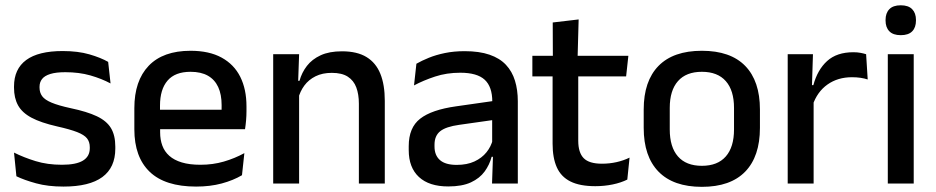

<svg xmlns="http://www.w3.org/2000/svg" viewBox="-20 -694 3538 726"><path d="M220 11.5Q161 11.5 116.5 -0.8Q72 -13 42 -27.5L33 -117Q70 -98.5 114.5 -84.8Q159 -71 214.5 -71Q268 -71 293.8 -86.8Q319.5 -102.5 319.5 -133.5V-137.5Q319.5 -157.5 309 -170.8Q298.5 -184 271.8 -194.5Q245 -205 196 -216Q134.5 -230 99 -249Q63.5 -268 48.2 -295.8Q33 -323.5 33 -362.5V-367Q33 -433 79 -467Q125 -501 217 -501Q275 -501 318 -488.5Q361 -476 389 -460L398 -378.5Q364.5 -396.5 321.8 -408.8Q279 -421 227 -421Q191.5 -421 170 -414.2Q148.5 -407.5 139 -395.2Q129.5 -383 129.5 -366V-362.5Q129.5 -344 139.5 -330.2Q149.5 -316.5 175.2 -305.8Q201 -295 247 -285Q309 -272 346 -254.5Q383 -237 399.5 -209.8Q416 -182.5 416 -139.5V-132Q416 -60.5 367 -24.5Q318 11.5 220 11.5Z M721.5 11.5Q604.5 11.5 546.2 -44.2Q488 -100 488 -205V-285Q488 -388.5 542.2 -445.2Q596.5 -502 700.5 -502Q771 -502 818 -476.2Q865 -450.5 888.5 -403.5Q912 -356.5 912 -292V-273.5Q912 -256.5 910.5 -239Q909 -221.5 906.5 -205.5H816.5Q817.5 -231.5 817.8 -254.5Q818 -277.5 818 -296.5Q818 -337 805 -365Q792 -393 766 -407.8Q740 -422.5 700.5 -422.5Q642 -422.5 613.5 -389.2Q585 -356 585 -294.5V-248.5L585.5 -237V-193.5Q585.5 -166 593.8 -143.5Q602 -121 620.2 -104.8Q638.5 -88.5 667.5 -79.8Q696.5 -71 738 -71Q785 -71 826.2 -83Q867.5 -95 904 -115L895 -31.5Q862 -12 818.2 -0.2Q774.5 11.5 721.5 11.5ZM886.5 -205.5H540V-279H886.5Z M1435 0H1337V-302Q1337 -337.5 1327.2 -363.5Q1317.5 -389.5 1295.2 -404Q1273 -418.5 1234.5 -418.5Q1199 -418.5 1173 -405.5Q1147 -392.5 1130.8 -370.5Q1114.5 -348.5 1107.5 -320.5L1091.5 -388.5H1112.5Q1121 -419.5 1140.5 -444.8Q1160 -470 1192.5 -485Q1225 -500 1273 -500Q1330.5 -500 1366 -478.2Q1401.5 -456.5 1418.2 -415Q1435 -373.5 1435 -313ZM1111 0H1013V-489H1111L1107 -374.5L1111 -368.5Z M1938 0H1840.5L1844.5 -116L1841 -131V-285L1841.5 -309.5Q1841.5 -366 1812.8 -392.5Q1784 -419 1720.5 -419Q1669 -419 1625 -404.5Q1581 -390 1545.5 -371L1554.5 -453Q1574.5 -464.5 1601.5 -475.5Q1628.5 -486.5 1662.5 -493.5Q1696.5 -500.5 1737 -500.5Q1792.5 -500.5 1831 -487.2Q1869.5 -474 1893 -449Q1916.5 -424 1927.2 -389Q1938 -354 1938 -311ZM1675 11Q1602.5 11 1564 -24.8Q1525.5 -60.5 1525.5 -126.5V-141.5Q1525.5 -211.5 1568.8 -245.2Q1612 -279 1705 -292L1852 -313L1857.5 -242L1716.5 -222Q1666 -215 1644.5 -197.8Q1623 -180.5 1623 -147V-140Q1623 -106.5 1643.8 -88.5Q1664.5 -70.5 1707 -70.5Q1746 -70.5 1774 -83.5Q1802 -96.5 1819.5 -118.2Q1837 -140 1843.5 -166.5L1857 -101H1839Q1831 -71 1812.5 -45.5Q1794 -20 1760.8 -4.5Q1727.5 11 1675 11Z M2231 10Q2172.5 10 2137 -7.8Q2101.5 -25.5 2085.5 -61.2Q2069.5 -97 2069.5 -150.5V-449.5H2166.5V-162Q2166.5 -117 2187 -96Q2207.5 -75 2256 -75Q2285 -75 2311.5 -81Q2338 -87 2360.5 -98L2352 -15Q2328 -3 2296.5 3.5Q2265 10 2231 10ZM2347.5 -405H1993V-483H2356ZM2164 -474.5H2070.5L2070 -609L2168 -620.5Z M2634 12.5Q2526 12.5 2470 -45Q2414 -102.5 2414 -210.5V-280Q2414 -387.5 2470 -444.8Q2526 -502 2634 -502Q2742 -502 2797.8 -444.8Q2853.5 -387.5 2853.5 -280V-210.5Q2853.5 -102.5 2797.8 -45Q2742 12.5 2634 12.5ZM2634 -67Q2693.5 -67 2724.5 -102.5Q2755.5 -138 2755.5 -204.5V-286Q2755.5 -352 2724.5 -387.2Q2693.5 -422.5 2634 -422.5Q2574.5 -422.5 2543.5 -387.2Q2512.5 -352 2512.5 -286V-204.5Q2512.5 -138 2543.5 -102.5Q2574.5 -67 2634 -67Z M3052.5 -295.5 3031.5 -372H3055.5Q3071 -430 3107.5 -463.2Q3144 -496.5 3207 -496.5Q3222 -496.5 3233.8 -494.2Q3245.5 -492 3255 -489L3261 -393.5Q3249 -397.5 3234 -399.8Q3219 -402 3201.5 -402Q3148 -402 3109 -374.5Q3070 -347 3052.5 -295.5ZM3056.5 0H2958.5V-489H3054L3049.5 -346.5L3056.5 -339.5Z M3435 0H3337V-489H3435ZM3386 -561Q3357 -561 3342.8 -575.8Q3328.5 -590.5 3328.5 -616.5V-618.5Q3328.5 -644.5 3342.8 -659.2Q3357 -674 3386 -674Q3415 -674 3429.2 -659.2Q3443.5 -644.5 3443.5 -618.5V-616.5Q3443.5 -590 3429.2 -575.5Q3415 -561 3386 -561Z"/></svg>

Font: Anek Malayalam Medium Medium
Style: Regular
Weight: 500
Version: Version 1.003